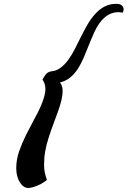

<svg xmlns="http://www.w3.org/2000/svg" viewBox="-20 -797 656 987"><path d="M221.2 127.9Q191.9 152.8 149.9 165Q135.7 169.4 124.8 169.4Q113.8 169.4 103 162.6Q92.3 155.8 83.5 142.6Q63.5 112.3 63.5 67.9Q63.5 23.4 78.4 -19.3Q93.3 -62 114.3 -104Q135.3 -146 157.2 -186.5Q213.4 -287.6 213.4 -340.3Q213.4 -366.7 198.2 -388.2Q203.1 -395.5 207.5 -403.1Q211.9 -410.6 216.8 -416.5Q228.5 -429.2 250 -431.4Q271.5 -433.6 292.7 -449.7Q314 -465.8 331.8 -490.5Q349.6 -515.1 365.2 -546.1Q380.9 -577.1 396.7 -608.9Q412.6 -640.6 429.9 -670.9Q447.3 -701.2 468.8 -724.6Q515.6 -777.3 576.7 -777.3Q599.1 -777.3 607.4 -767.8Q615.7 -758.3 615.7 -750Q615.7 -741.7 610.4 -731.9Q596.7 -734.4 589.8 -734.4Q511.2 -734.4 463.9 -629.4Q450.2 -599.1 437.5 -567.1Q424.8 -535.2 411.4 -503.2Q397.9 -471.2 380.9 -444.3Q342.3 -384.8 288.6 -373.5Q301.8 -355 301.8 -330.8Q301.8 -306.6 295.4 -280.3Q289.1 -253.9 277.6 -222.4Q266.1 -190.9 253.4 -156.7Q240.7 -122.6 229.2 -86.7Q217.8 -50.8 212.2 -18.1Q206.5 14.6 206.5 51.8Q206.5 88.9 221.2 127.9Z"/></svg>

Font: Molle
Style: Regular
Weight: 400
Italic angle: -22°
Designer: Elena Albertoni
Foundry: Elena Albertoni
Version: Version 1.001; ttfautohint (v0.92) -l 12 -r 12 -G 200 -x 10 